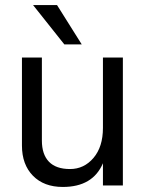

<svg xmlns="http://www.w3.org/2000/svg" viewBox="-20 -735 580 761"><path d="M304 -559H235L111 -715H206ZM467 0H388V-88Q348 6 229 6Q154 6 110.5 -38.5Q67 -83 67 -158V-507H146V-178Q146 -123 174 -94Q202 -65 257.5 -65Q313 -65 350.5 -109Q388 -153 388 -228V-507H467Z"/></svg>

Font: Hind Madurai
Style: Regular
Weight: 400
Designer: Jyotish Sonowal
Foundry: Indian Type Foundry
Version: Version 0.702;PS 1.0;hotconv 1.0.81;makeotf.lib2.5.63406